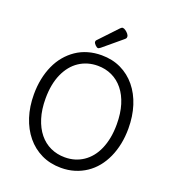

<svg xmlns="http://www.w3.org/2000/svg" viewBox="-196 -1289 1317 1457"><g transform="rotate(20 462.5 -560.5)"><path d="M464 19Q376 19 305.5 -15Q235 -49 185 -110Q135 -171 108 -254Q81 -337 81 -436Q81 -502 93 -561Q105 -620 128 -671Q151 -722 184.5 -762Q218 -802 260.5 -831Q303 -860 354.5 -875Q406 -890 464 -890Q551 -890 621 -856.5Q691 -823 741 -762Q791 -701 817.5 -618Q844 -535 844 -436Q844 -370 832 -311Q820 -252 797 -201Q774 -150 741 -109.5Q708 -69 665.5 -40.5Q623 -12 572.5 3.5Q522 19 464 19ZM464 -66Q506 -66 543 -77Q580 -88 612 -109.5Q644 -131 669.5 -162.5Q695 -194 713 -235.5Q731 -277 740.5 -327Q750 -377 750 -436Q750 -524 729 -592.5Q708 -661 669.5 -708.5Q631 -756 578.5 -780.5Q526 -805 464 -805Q422 -805 384.5 -794Q347 -783 314.5 -761.5Q282 -740 256.5 -708.5Q231 -677 212.5 -636Q194 -595 184.5 -545Q175 -495 175 -436Q175 -348 196.5 -279Q218 -210 256.5 -162.5Q295 -115 348 -90.5Q401 -66 464 -66ZM418 -931Q408 -931 394.5 -945Q381 -959 381 -969Q381 -973 382 -976.5Q383 -980 389 -986L524 -1129Q529 -1134 533.5 -1137Q538 -1140 543 -1140Q553 -1140 566 -1131Q579 -1122 588.5 -1110Q598 -1098 598 -1088Q598 -1081 595.5 -1076Q593 -1071 583 -1063L437 -941Q431 -937 426.5 -934Q422 -931 418 -931Z"/></g></svg>

Font: Playwrite IT Moderna
Style: Regular
Weight: 400
Designer: Veronika Burian, José Scaglione
Foundry: TypeTogether
Version: Version 1.002